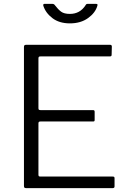

<svg xmlns="http://www.w3.org/2000/svg" viewBox="-20 -974 662 994"><path d="M115 -742H550Q559 -742 559 -733L558 -692Q558 -686 556 -684Q554 -682 548 -682H191Q184 -682 181.5 -680Q179 -678 179 -671V-414Q179 -408 181.5 -406Q184 -404 190 -404H461Q466 -404 468 -402Q470 -400 470 -395V-353Q470 -348 468 -346.5Q466 -345 461 -345H189Q184 -345 181.5 -343Q179 -341 179 -335V-70Q179 -64 181 -62Q183 -60 189 -60H562Q568 -60 570.5 -58.5Q573 -57 573 -51V-9Q573 0 563 0H116Q109 0 106.5 -2.5Q104 -5 104 -12V-730Q104 -737 106.5 -739.5Q109 -742 115 -742ZM484 -944Q474 -908 436 -880.5Q398 -853 342 -853Q287 -853 251.5 -880Q216 -907 204 -945V-948Q204 -954 210 -954H251Q260 -954 265 -946Q281 -925 296.5 -913.5Q312 -902 342 -902Q394 -902 423 -947Q425 -951 427.5 -952.5Q430 -954 434 -954H476Q482 -954 484 -952Q486 -950 484 -944Z"/></svg>

Font: Libre Franklin Light
Style: Regular
Weight: 300
Designer: Pablo Impallari, Rodrigo Fuenzalida
Foundry: Impallari Type
Version: Version 1.002; ttfautohint (v1.5)